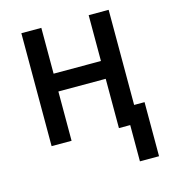

<svg xmlns="http://www.w3.org/2000/svg" viewBox="-104 -604 756 854"><g transform="rotate(-15 274.0 -176.5)"><path d="M435 167V0H383V-227H165V0H73V-520H165V-309H383V-520H475V-82H523V167Z"/></g></svg>

Font: Iosevka Semi-Condensed Medium
Style: Regular
Weight: 500
Monospace: yes
Designer: Belleve Invis
Foundry: Belleve Invis
Version: Version 27.3.5